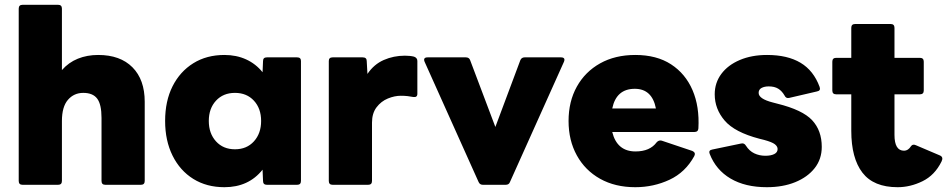

<svg xmlns="http://www.w3.org/2000/svg" viewBox="-20 -770 3946 800"><path d="M74 0Q58 0 58 -16V-734Q58 -750 74 -750H222Q238 -750 238 -734V-478Q266 -510 304.5 -525.5Q343 -541 389 -541Q481 -541 532 -489.5Q583 -438 583 -346V-16Q583 0 567 0H419Q403 0 403 -16V-279Q403 -335 385 -359Q367 -383 327 -383Q288 -383 263 -354Q238 -325 238 -266V-16Q238 0 222 0Z M915 10Q841 10 785.5 -24.5Q730 -59 699 -121.5Q668 -184 668 -266Q668 -349 699 -410.5Q730 -472 785.5 -506.5Q841 -541 915 -541Q965 -541 1005.5 -522.5Q1046 -504 1074 -469L1076 -516Q1076 -531 1092 -531H1218Q1234 -531 1234 -516V-16Q1234 0 1218 0H1092Q1076 0 1076 -16L1074 -63Q1016 10 915 10ZM959 -148Q1008 -148 1038 -181Q1068 -214 1068 -266Q1068 -318 1038 -350.5Q1008 -383 959 -383Q910 -383 880 -350.5Q850 -318 850 -266Q850 -214 880 -181Q910 -148 959 -148Z M1366 0Q1350 0 1350 -16V-516Q1350 -531 1366 -531H1491Q1508 -531 1508 -516L1511 -462Q1538 -502 1579 -520Q1620 -538 1667 -538Q1678 -538 1687.5 -537Q1697 -536 1705 -534Q1719 -529 1719 -516V-379Q1719 -363 1701 -366Q1691 -368 1678.5 -369.5Q1666 -371 1650 -371Q1624 -371 1596 -359.5Q1568 -348 1549 -323Q1530 -298 1530 -259V-16Q1530 0 1514 0Z M1992 0Q1979 0 1974 -12L1749 -513Q1742 -531 1762 -531H1921Q1935 -531 1939 -519L2044 -241L2148 -519Q2153 -531 2166 -531H2317Q2337 -531 2330 -513L2105 -12Q2101 0 2087 0Z M2627 10Q2543 10 2480.5 -25Q2418 -60 2383.5 -122.5Q2349 -185 2349 -266Q2349 -347 2383.5 -409Q2418 -471 2480.5 -506Q2543 -541 2627 -541Q2716 -541 2776 -502Q2836 -463 2865.5 -394.5Q2895 -326 2890 -235Q2889 -220 2873 -220H2531Q2551 -139 2628 -139Q2688 -139 2716 -177Q2725 -187 2737 -184L2865 -141Q2880 -134 2873 -120Q2836 -52 2769.5 -21Q2703 10 2627 10ZM2625 -400Q2548 -400 2531 -318H2713Q2697 -400 2625 -400Z M3175 10Q3085 10 3024 -26Q2963 -62 2937 -129Q2931 -144 2948 -147L3068 -172Q3081 -175 3088 -163Q3102 -141 3123 -131Q3144 -121 3169 -121Q3192 -121 3206 -128Q3220 -135 3220 -149Q3220 -160 3208.5 -169Q3197 -178 3164 -187L3144 -192Q3041 -219 2999.5 -267.5Q2958 -316 2958 -377Q2958 -425 2985.5 -462Q3013 -499 3062.5 -520Q3112 -541 3176 -541Q3261 -541 3315.5 -508.5Q3370 -476 3395 -408Q3401 -392 3384 -389L3268 -362Q3255 -359 3249 -372Q3238 -391 3222.5 -400.5Q3207 -410 3183 -410Q3165 -410 3153 -403.5Q3141 -397 3141 -383Q3141 -358 3200 -343L3219 -338Q3324 -312 3364 -269Q3404 -226 3404 -158Q3404 -107 3374.5 -69.5Q3345 -32 3293.5 -11Q3242 10 3175 10Z M3720 10Q3620 10 3573.5 -50.5Q3527 -111 3527 -225V-377H3464Q3448 -377 3448 -393V-513Q3448 -529 3464 -529H3527V-654Q3527 -670 3543 -670H3691Q3707 -670 3707 -654V-529H3813Q3829 -529 3829 -513V-393Q3829 -377 3813 -377H3707V-208Q3707 -142 3747 -142Q3764 -142 3776 -161Q3783 -171 3796 -165L3897 -122Q3912 -115 3903 -97Q3875 -40 3824 -15Q3773 10 3720 10Z"/></svg>

Font: LINE Seed Sans ExtraBold
Style: Regular
Weight: 800
Designer: LINE VX Design & Dalton Maag Ltd & Sandoll Inc
Foundry: Dalton Maag Ltd
Version: Version 1.003